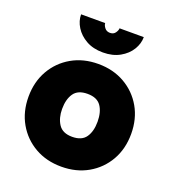

<svg xmlns="http://www.w3.org/2000/svg" viewBox="-134 -827 854 944"><g transform="rotate(20 293.0 -354.5)"><path d="M24.4 -253.9Q24.4 -332 59.1 -392.6Q93.8 -453.1 154.3 -487.8Q214.8 -522.5 293 -522.5Q371.1 -522.5 431.6 -487.8Q492.2 -453.1 526.9 -392.6Q561.5 -332 561.5 -253.9Q561.5 -175.8 526.9 -115.2Q492.2 -54.7 431.6 -20Q371.1 14.6 293 14.6Q214.8 14.6 154.3 -20Q93.8 -54.7 59.1 -115.2Q24.4 -175.8 24.4 -253.9ZM200.2 -253.9Q200.2 -206.5 221.4 -174.1Q242.7 -141.6 293 -141.6Q343.3 -141.6 364.5 -172.6Q385.7 -203.6 385.7 -253.9Q385.7 -304.2 364.5 -335.2Q343.3 -366.2 293 -366.2Q242.7 -366.2 221.4 -335.2Q200.2 -304.2 200.2 -253.9ZM293 -583Q241.7 -583 205.1 -603.8Q168.5 -624.5 148.7 -656.5Q128.9 -688.5 128.9 -722.7H254.9Q254.9 -711.9 264.9 -698.7Q274.9 -685.5 293 -685.5Q311.5 -685.5 320.8 -698.7Q330.1 -711.9 330.1 -722.7H457Q457 -688.5 437.5 -656.5Q418 -624.5 381.1 -603.8Q344.2 -583 293 -583Z"/></g></svg>

Font: Giphurs Black
Style: Regular
Weight: 900
Version: Version 0.920; ttfautohint (v1.8.4.7-5d5b)